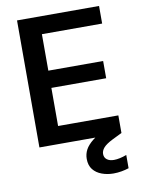

<svg xmlns="http://www.w3.org/2000/svg" viewBox="-98 -766 772 1042"><g transform="rotate(-10 288.5 -245.5)"><path d="M70 0V-700H522V-603H190V-402H492V-307H190V-97H522V0ZM442 209Q408 209 378 198Q348 187 330 164.5Q312 142 312 106Q312 79 324.5 55.5Q337 32 366.5 8.5Q396 -15 447 -37L495 -57L522 0L469 26Q433 44 418.5 60.5Q404 77 404 95Q404 115 418.5 126Q433 137 457 137Q472 137 490.5 133Q509 129 527 122V195Q509 201 487 205Q465 209 442 209Z"/></g></svg>

Font: DM Sans 20pt SemiBold
Style: Regular
Weight: 600
Version: Version 4.004;gftools[0.9.30]